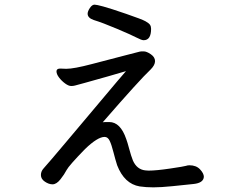

<svg xmlns="http://www.w3.org/2000/svg" viewBox="-20 -767 1040 826"><path d="M581 35Q608 39 640 39Q672 39 721.5 34Q771 29 813 24.5Q855 20 857 -6Q857 -21 840.5 -38.5Q824 -56 795 -56Q787 -56 780 -53.5Q773 -51 712.5 -42Q652 -33 619 -33L605 -34Q569 -38 552 -76Q544 -96 536 -126Q528 -156 523 -169Q498 -242 450 -242Q425 -242 422 -241Q582 -425 628 -468Q647 -487 647 -504Q647 -521 629 -533.5Q611 -546 598 -546Q585 -546 581.5 -545Q578 -544 515.5 -528Q453 -512 375.5 -491.5Q298 -471 265 -471L239 -472Q223 -472 223 -460Q223 -448 234 -433.5Q245 -419 260 -408Q275 -397 286 -397Q296 -397 302.5 -399Q309 -401 345 -410.5Q381 -420 446.5 -439Q512 -458 522 -461Q516 -455 485 -418Q454 -381 416 -336Q378 -291 339 -244.5Q300 -198 264.5 -156Q229 -114 204 -84.5Q179 -55 167.5 -42.5Q156 -30 156 -14Q156 3 173 14.5Q190 26 206 26Q223 26 240 4.5Q257 -17 266.5 -35.5Q276 -54 346 -126Q400 -178 430 -178Q444 -178 452 -161Q460 -144 468 -112.5Q476 -81 484 -56Q515 24 581 35ZM598 -594Q630 -594 630 -643Q630 -653 625.5 -660Q621 -667 606 -675.5Q591 -684 522.5 -707.5Q454 -731 424.5 -739Q395 -747 387 -747Q376 -747 366.5 -732.5Q357 -718 357 -708Q357 -690 383 -681Q422 -669 483.5 -643Q545 -617 567 -605.5Q589 -594 598 -594Z"/></svg>

Font: LXGW WenKai Mono TC
Style: Bold
Weight: 700
Designer: LXGW / Fontworks Inc.
Foundry: LXGW / Fontworks Inc.
Version: Version 1.330